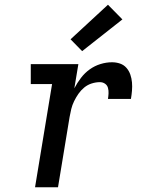

<svg xmlns="http://www.w3.org/2000/svg" viewBox="-20 -791 640 811"><path d="M128 0 200 -436H110V-520H311L294 -418Q306 -441 322 -462Q338 -483 359 -498Q380 -513 404.5 -520.5Q429 -528 453 -528Q471 -528 487 -522.5Q503 -517 514 -504.5Q525 -492 530.5 -476Q536 -460 537.5 -443Q539 -426 537.5 -408Q536 -390 533 -373H436Q438 -385 438.5 -397Q439 -409 436 -420Q433 -431 423.5 -437.5Q414 -444 402 -444Q385 -444 367.5 -438.5Q350 -433 336 -421.5Q322 -410 311.5 -395Q301 -380 293 -363.5Q285 -347 281 -330.5Q277 -314 274 -297L225 0ZM327 -575 278 -625 436 -771 497 -709Z"/></svg>

Font: Iosevka HT Medium Extended
Style: Italic
Weight: 500
Width: 7
Italic angle: -9°
Monospace: yes
Designer: Belleve Invis
Foundry: Belleve Invis
Version: Version 32.3.0; ttfautohint (v1.8.4)